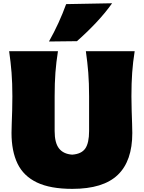

<svg xmlns="http://www.w3.org/2000/svg" viewBox="-20 -1152 890 1189"><path d="M427.7 17.6Q291.5 17.6 208.7 -22Q126 -61.5 88.6 -138.7Q51.3 -215.8 51.3 -329.1Q51.3 -350.6 52.7 -387.2Q54.2 -423.8 55.4 -468Q56.6 -512.2 56.6 -555.2Q56.6 -638.2 51.5 -702.6Q46.4 -767.1 36.6 -835H338.9Q328.1 -767.1 323.2 -702.6Q318.4 -638.2 318.4 -555.2V-340.3Q318.4 -267.1 345.5 -232.7Q372.6 -198.2 426.8 -194.3Q484.4 -198.2 508.1 -232.4Q531.7 -266.6 531.7 -340.3V-555.2Q531.7 -638.2 526.6 -702.6Q521.5 -767.1 511.7 -835H814Q803.2 -767.1 798.6 -702.6Q793.9 -638.2 793.9 -555.2Q793.9 -512.2 795.4 -467Q796.9 -421.9 798.1 -384.8Q799.3 -347.7 799.3 -328.1Q799.3 -154.8 709 -68.6Q618.7 17.6 427.7 17.6ZM283.2 -895Q315.9 -953.1 342.3 -1011Q368.7 -1068.8 389.6 -1126.5L674.3 -1131.8Q630.9 -1070.8 575 -1011.5Q519 -952.1 456.5 -897Z"/></svg>

Font: Pinar-FD Black
Style: Regular
Weight: 900
Designer: Amin Abedi
Version: Version 3.000